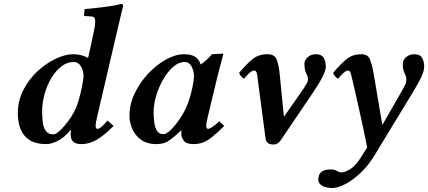

<svg xmlns="http://www.w3.org/2000/svg" viewBox="-20 -718 2163 970"><path d="M577 -583 470 -125Q463 -95 463 -83Q463 -67 472 -67Q489 -67 523 -109L554 -82Q508 -35 469.5 -12.5Q431 10 392 10Q367 10 355 1.5Q343 -7 340 -18.5Q337 -30 337 -39Q337 -42 337.5 -49Q338 -56 339 -60L337 -61Q298 -17 266.5 -3.5Q235 10 215 10Q164 10 135 -7Q106 -24 92 -49.5Q78 -75 74 -100.5Q70 -126 70 -144Q70 -209 98 -263.5Q126 -318 170 -358.5Q214 -399 262 -421.5Q310 -444 350 -444Q392 -444 425 -425Q431 -450 437.5 -481Q444 -512 449 -534.5Q454 -557 454 -557Q461 -589 461 -607Q461 -624 455.5 -629.5Q450 -635 440 -635L409 -637Q404 -637 404 -642L408 -672Q423 -673 449.5 -676Q476 -679 504.5 -682.5Q533 -686 556.5 -690Q580 -694 590 -698Q602 -698 602 -688Q602 -688 595 -659.5Q588 -631 577 -583ZM402 -332Q402 -362 388.5 -383.5Q375 -405 353 -405Q319 -405 290 -382.5Q261 -360 239 -323Q217 -286 205 -242Q193 -198 193 -154Q193 -128 196 -101Q199 -74 211.5 -56.5Q224 -39 250 -39Q262 -39 283.5 -59Q305 -79 328.5 -111.5Q352 -144 367 -180Q377 -207 385 -239.5Q393 -272 397.5 -298.5Q402 -325 402 -332Z M896 -39Q896 -42 896 -48Q896 -54 897 -58L895 -59Q864 -30 844 -15Q824 0 808 5Q792 10 772 10Q720 10 689.5 -14Q659 -38 646.5 -71Q634 -104 634 -132Q634 -191 660.5 -246.5Q687 -302 729 -346.5Q771 -391 819 -417.5Q867 -444 910 -444Q949 -444 968 -429.5Q987 -415 994 -392Q1011 -404 1025 -417Q1039 -430 1051 -444L1106 -447Q1108 -447 1108 -444Q1108 -444 1104.5 -430.5Q1101 -417 1095.5 -397Q1090 -377 1085 -356.5Q1080 -336 1076 -321L1029 -125Q1022 -96 1022 -83Q1022 -67 1031 -67Q1046 -67 1088 -105L1113 -82Q1078 -47 1053 -27Q1028 -7 1006 1.5Q984 10 958 10Q920 10 908 -8Q896 -26 896 -39ZM929 -195Q939 -222 946 -250Q953 -278 956.5 -300.5Q960 -323 960 -331Q960 -360 947.5 -382.5Q935 -405 913 -405Q883 -405 855 -380.5Q827 -356 804.5 -317Q782 -278 769 -234Q756 -190 756 -151Q756 -124 759.5 -98.5Q763 -73 773.5 -56.5Q784 -40 806 -40Q820 -40 842.5 -61.5Q865 -83 889 -118.5Q913 -154 929 -195Z M1414 -131 1416 -130 1510 -265Q1524 -286 1530 -296.5Q1536 -307 1536 -317Q1536 -329 1531.5 -338Q1527 -347 1522.5 -360Q1518 -373 1518 -396Q1518 -415 1535 -429.5Q1552 -444 1575 -444Q1605 -444 1615.5 -425.5Q1626 -407 1626 -381Q1626 -345 1557 -244L1400 -12Q1393 -1 1383.5 5.5Q1374 12 1362 12Q1342 12 1333 4Q1324 -4 1322 -16L1279 -341Q1276 -362 1264 -362Q1254 -362 1238.5 -348Q1223 -334 1213 -320Q1194 -332 1188 -350Q1226 -395 1256 -419.5Q1286 -444 1332 -444Q1369 -444 1379 -414.5Q1389 -385 1393 -344Z M1868 -344 1911 -90 1913 -89 2014 -265Q2027 -288 2030 -297.5Q2033 -307 2033 -317Q2033 -329 2028.5 -338Q2024 -347 2019.5 -360Q2015 -373 2015 -396Q2015 -415 2032 -429.5Q2049 -444 2072 -444Q2102 -444 2112.5 -425.5Q2123 -407 2123 -381Q2123 -361 2109.5 -331Q2096 -301 2061 -244L1872 67Q1842 117 1803 154Q1764 191 1725.5 211.5Q1687 232 1656 232Q1645 232 1628.5 228.5Q1612 225 1600 215Q1588 205 1588 188Q1588 179 1592 167Q1596 155 1610 146.5Q1624 138 1653 138Q1670 138 1682 145.5Q1694 153 1708 153Q1722 153 1750 136Q1778 119 1809 68L1835 27Q1828 -11 1817.5 -59.5Q1807 -108 1796 -157.5Q1785 -207 1775.5 -248.5Q1766 -290 1760 -315.5Q1754 -341 1754 -341Q1749 -362 1739 -362Q1729 -362 1713.5 -348Q1698 -334 1688 -320Q1669 -332 1663 -350Q1701 -395 1731 -419.5Q1761 -444 1807 -444Q1840 -444 1850.5 -414.5Q1861 -385 1868 -344Z"/></svg>

Font: Libertinus Serif Semibold Italic
Style: Regular
Weight: 600
Italic angle: -11.5°
Designer: Philipp H. Poll, Khaled Hosny
Foundry: Caleb Maclennan
Version: Version 7.051;RELEASE